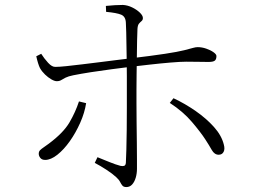

<svg xmlns="http://www.w3.org/2000/svg" viewBox="-20 -750 1040 778"><path d="M375 -113Q397 -104 423 -93.5Q449 -83 468 -78Q477 -76 483 -78Q489 -80 490 -90Q491 -107 492 -143Q493 -179 493.5 -224Q494 -269 494 -313Q494 -357 494 -389Q494 -410 494 -439Q494 -468 493.5 -500Q493 -532 492.5 -563Q492 -594 491.5 -619Q491 -644 490 -658Q489 -683 471 -690.5Q453 -698 410 -702L409 -726Q426 -728 445.5 -729Q465 -730 478 -730Q497 -729 515.5 -720Q534 -711 546.5 -699Q559 -687 559 -677Q559 -669 553.5 -664.5Q548 -660 543 -654Q538 -648 537 -633Q536 -616 535.5 -585.5Q535 -555 534.5 -519Q534 -483 533.5 -448.5Q533 -414 533 -387Q533 -368 533 -332Q533 -296 533.5 -253.5Q534 -211 534.5 -170.5Q535 -130 535 -101.5Q535 -73 535 -66Q535 -47 530 -30Q525 -13 515.5 -2.5Q506 8 492 8Q481 8 476 2Q471 -4 466.5 -13Q462 -22 451 -32Q436 -46 411.5 -62Q387 -78 364 -90ZM127 -522 147 -532Q159 -513 175 -495.5Q191 -478 205 -479Q220 -479 249 -482Q278 -485 314.5 -489.5Q351 -494 387.5 -498.5Q424 -503 455 -507Q486 -511 504 -513Q596 -524 648.5 -532Q701 -540 726.5 -546.5Q752 -553 762.5 -556Q773 -559 781 -559Q798 -559 815.5 -553Q833 -547 845 -538.5Q857 -530 857 -523Q857 -509 850 -504Q843 -499 825 -499Q806 -499 784.5 -499.5Q763 -500 735 -500Q712 -500 670.5 -496.5Q629 -493 585 -488Q541 -483 507 -479Q475 -475 432.5 -469.5Q390 -464 348.5 -457.5Q307 -451 277 -445Q257 -441 246 -435.5Q235 -430 228 -425.5Q221 -421 210 -421Q201 -421 188 -428.5Q175 -436 162.5 -448Q150 -460 142 -474Q138 -482 134 -495Q130 -508 127 -522ZM812 -185Q794 -213 758 -255.5Q722 -298 668 -333L683 -352Q730 -330 773 -300Q816 -270 847 -235.5Q878 -201 887 -164Q892 -146 886 -134.5Q880 -123 866 -123Q849 -123 838 -142.5Q827 -162 812 -185ZM300 -339 329 -332Q323 -293 305 -252.5Q287 -212 263 -178Q239 -144 212.5 -123Q186 -102 163 -102Q150 -102 143.5 -110Q137 -118 137 -127Q137 -136 142.5 -141.5Q148 -147 157 -153Q166 -159 178 -168Q237 -212 261.5 -254Q286 -296 300 -339Z"/></svg>

Font: Source Han Serif JP VF
Style: Regular
Weight: 250
Designer: Ryoko NISHIZUKA 西塚涼子 (kana & ideographs); Frank Grießhammer (Latin, Greek & Cyrillic); Wenlong ZHANG 张文龙 (bopomofo); San
Foundry: Adobe
Version: Version 2.001;hotconv 1.1.0;makeotfexe 2.6.0